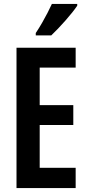

<svg xmlns="http://www.w3.org/2000/svg" viewBox="-20 -957 447 977"><path d="M365 0H64V-714H365V-613H182V-422H353V-321H182V-103H365ZM373 -928Q363 -913 347.5 -893.5Q332 -874 313 -852.5Q294 -831 275.5 -811.5Q257 -792 241 -777H162V-789Q180 -816 194.5 -841.5Q209 -867 221.5 -891Q234 -915 244 -937H373Z"/></svg>

Font: Noto Sans Display ExtraCondensed SemiBold
Style: Regular
Weight: 600
Width: 2
Designer: Monotype Design Team
Foundry: Monotype Imaging Inc.
Version: Version 2.003